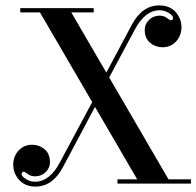

<svg xmlns="http://www.w3.org/2000/svg" viewBox="-20 -680 727 711"><path d="M244 -634 604 -16H687V0H415V-16H488L128 -634H55V-650H327V-634ZM359 -346H339L468 -588Q506 -660 570 -660Q622 -660 644 -615Q652 -599 652 -579Q652 -548 632 -526.5Q612 -505 582 -505Q556 -505 536 -521.5Q516 -538 516 -570Q516 -591 532 -606.5Q548 -622 571 -622Q587 -622 598 -613.5Q609 -605 612 -605Q621 -605 621 -614Q621 -622 605 -632Q589 -642 572 -642Q517 -642 479 -570ZM322 -303H342L213 -61Q175 11 111 11Q60 11 37 -34Q29 -50 29 -70Q29 -101 49 -122.5Q69 -144 99 -144Q125 -144 145 -127.5Q165 -111 165 -79Q165 -58 149 -42.5Q133 -27 110 -27Q94 -27 83 -35.5Q72 -44 69 -44Q60 -44 60 -35Q60 -27 76 -17Q92 -7 109 -7Q164 -7 202 -79Z"/></svg>

Font: Elsie Swash Caps
Style: Regular
Weight: 400
Designer: Alejandro Inler
Foundry: Alejandro Inler
Version: 1.001